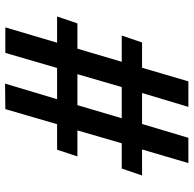

<svg xmlns="http://www.w3.org/2000/svg" viewBox="-23 -739 763 757"><g transform="rotate(90 358.5 -360.5)"><path d="M671.9 -539.1 644.5 -459H544.9L494.1 -284.2H596.7L570.3 -204.1H469.7L410.2 0L309.6 1L371.1 -204.1H248L188.5 0H87.9L148.4 -204.1H44.9L72.3 -284.2H171.9L223.6 -459H120.1L147.5 -539.1H247.1L300.8 -721.7H401.4L346.7 -539.1H468.8L523.4 -721.7H623L569.3 -539.1ZM446.3 -459H323.2L272.5 -284.2H394.5Z"/></g></svg>

Font: FreeUniversal
Style: Bold
Weight: 700
Version: Version 1.001